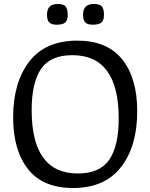

<svg xmlns="http://www.w3.org/2000/svg" viewBox="-20 -934 754 964"><path d="M46 -345Q46 -520 127 -625Q208 -730 368 -730Q518 -730 593.5 -636Q669 -542 669 -375Q669 -200 587.5 -95Q506 10 346 10Q196 10 121 -84.5Q46 -179 46 -345ZM576 -339Q576 -657 343 -657Q233 -657 186 -588Q139 -519 139 -381Q139 -63 371 -63Q481 -63 528.5 -132Q576 -201 576 -339ZM216 -860Q216 -887 229 -900.5Q242 -914 271 -914Q299 -914 309.5 -901.5Q320 -889 320 -859Q320 -831 307 -820.5Q294 -810 265 -810Q237 -810 226.5 -822Q216 -834 216 -860ZM397 -860Q397 -887 410 -900.5Q423 -914 452 -914Q481 -914 491.5 -901.5Q502 -889 502 -859Q502 -831 489 -820.5Q476 -810 446 -810Q418 -810 407.5 -822Q397 -834 397 -860Z"/></svg>

Font: Enriqueta
Style: Regular
Weight: 400
Designer: Viviana Monsalve, Gustavo Ibarra
Foundry: 72Puntos
Version: Version 2.000